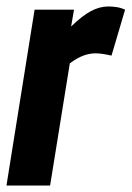

<svg xmlns="http://www.w3.org/2000/svg" viewBox="-26 -574 407 594"><path d="M203 -544 194 -492Q228 -525 255 -539.5Q282 -554 309 -554Q322 -554 335 -552Q348 -550 361 -544L319 -402Q306 -405 293 -407Q280 -409 270 -409Q251 -409 232 -402Q213 -395 190 -378L129 0H-6L81 -544Z"/></svg>

Font: Georama SemiCondensed
Style: Bold Italic
Weight: 700
Width: 4
Italic angle: -9°
Designer: Jean-Baptiste Levee
Foundry: Production Type
Version: Version 1.000